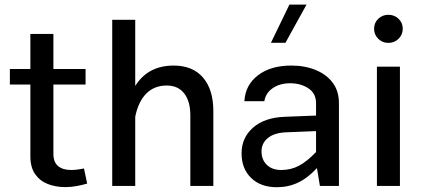

<svg xmlns="http://www.w3.org/2000/svg" viewBox="-20 -801 1822 827"><path d="M341.8 -75.2 355.5 -10.3Q334 -3.9 309.8 0.5Q285.6 4.9 261.2 4.9Q219.7 4.9 185.5 -8.5Q151.4 -22 131.1 -51.3Q110.8 -80.6 110.8 -127.4V-437H22.5V-503.9H110.8V-654.8H210V-503.9H348.6V-437H210V-138.2Q210 -102.5 230.2 -85.7Q250.5 -68.8 286.1 -68.8Q300.3 -68.8 315.7 -71Q331.1 -73.2 341.8 -75.2Z M562.5 0H463.4V-715.8H562.5V-430.7Q617.2 -518.6 728 -518.6Q810.1 -518.6 854.5 -466.8Q898.9 -415 898.9 -322.8V0H799.8V-304.7Q799.8 -364.7 773.4 -398.7Q747.1 -432.6 697.8 -432.6Q644.5 -432.6 610.1 -397.9Q575.7 -363.3 562.5 -298.3Z M1439.9 -356.9V0H1357.9L1345.2 -77.1Q1305.2 -33.7 1263.2 -14.2Q1221.2 5.4 1172.4 5.4Q1102.5 5.4 1061.5 -34.7Q1020.5 -74.7 1020.5 -140.6Q1020.5 -207.5 1069.6 -251Q1118.7 -294.4 1205.6 -297.9L1341.3 -303.2V-356.9Q1341.3 -398.9 1308.1 -420.7Q1274.9 -442.4 1230 -442.4Q1185.1 -442.4 1154.5 -421.1Q1124 -399.9 1118.7 -365.2H1032.7Q1036.6 -435.1 1091.3 -476.8Q1146 -518.6 1234.9 -518.6Q1293.5 -518.6 1339.8 -499.5Q1386.2 -480.5 1413.1 -444.6Q1439.9 -408.7 1439.9 -356.9ZM1106.4 -148.9Q1106.4 -113.3 1129.2 -91.1Q1151.9 -68.8 1191.4 -68.8Q1232.9 -68.8 1267.3 -86.9Q1301.8 -105 1341.3 -146V-236.3L1210 -231Q1160.2 -228.5 1133.3 -206.1Q1106.4 -183.6 1106.4 -148.9ZM1226.6 -781.2H1300.3L1209.5 -616.7H1147Z M1591.3 -677.2Q1591.3 -702.6 1609.1 -720Q1627 -737.3 1652.8 -737.3Q1678.7 -737.3 1696.8 -720Q1714.8 -702.6 1714.8 -677.2Q1714.8 -651.9 1696.8 -634Q1678.7 -616.2 1652.8 -616.2Q1627 -616.2 1609.1 -634Q1591.3 -651.9 1591.3 -677.2ZM1603.5 -513.7H1702.6V0H1603.5Z"/></svg>

Font: Estedad-FD Medium
Style: Regular
Weight: 500
Designer: Amin Abedi
Version: Version 7.3